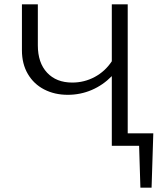

<svg xmlns="http://www.w3.org/2000/svg" viewBox="-20 -678 761 893"><path d="M685 195H633L627 0H500V-324Q459 -282 406.5 -259.5Q354 -237 295 -237Q234 -237 185.5 -262Q137 -287 109.5 -334Q82 -381 82 -444V-658H156V-467Q156 -386 199 -340Q242 -294 316 -294Q372 -294 420.5 -320Q469 -346 500 -393V-658H574V-58H693Z"/></svg>

Font: Ysabeau SC
Style: Regular
Weight: 400
Designer: Christian Thalmann (Catharsis Fonts)
Version: Version 0.003